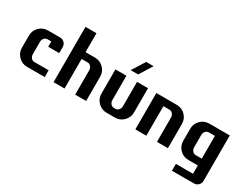

<svg xmlns="http://www.w3.org/2000/svg" viewBox="-81 -1362 2831 2195"><g transform="rotate(30 1334.5 -265.0)"><path d="M450.2 -319.8H305.2V-390.1H254.9Q230 -390.1 212.4 -369.9Q194.8 -349.6 194.8 -319.8V-160.2Q194.8 -129.9 212.2 -109.9Q229.5 -89.8 254.9 -89.8H443.8V0H210Q143.6 0 96.7 -46.9Q49.8 -93.8 49.8 -160.2V-319.8Q49.8 -386.7 96.7 -433.3Q143.6 -480 210 -480H370.1Q403.3 -480 426.8 -456.3Q450.2 -432.6 450.2 -399.9Z M990.2 0H845.2V-319.8Q845.2 -349.6 827.6 -369.9Q810.1 -390.1 785.2 -390.1H705.1V0H560.1V-730H705.1V-480H830.1Q896.5 -480 943.4 -433.3Q990.2 -386.7 990.2 -319.8Z M1529.8 -160.2Q1529.8 -93.8 1483.2 -46.9Q1436.5 0 1369.6 0H1259.8Q1193.4 0 1146.5 -46.9Q1099.6 -93.8 1099.6 -160.2V-480H1244.6V-160.2Q1244.6 -130.4 1262.2 -110.1Q1279.8 -89.8 1304.7 -89.8H1324.7Q1349.6 -89.8 1367.2 -110.1Q1384.8 -130.4 1384.8 -160.2V-480H1529.8ZM1460 -730 1353 -560.1H1254.9L1361.8 -730Z M2069.8 0H1924.8V-319.8Q1924.8 -349.6 1907.2 -369.9Q1889.6 -390.1 1864.7 -390.1H1784.7V0H1639.6V-480H1909.7Q1976.1 -480 2022.9 -433.3Q2069.8 -386.7 2069.8 -319.8Z M2609.4 120.1Q2609.4 153.3 2585.7 176.8Q2562 200.2 2529.3 200.2H2238.3V109.9H2464.4V0H2339.4Q2272.9 0 2226.1 -46.9Q2179.2 -93.8 2179.2 -160.2V-319.8Q2179.2 -386.7 2226.1 -433.3Q2272.9 -480 2339.4 -480H2609.4ZM2464.4 -89.8V-390.1H2384.3Q2358.9 -390.1 2341.6 -370.1Q2324.2 -350.1 2324.2 -319.8V-160.2Q2324.2 -130.4 2341.8 -110.1Q2359.4 -89.8 2384.3 -89.8Z"/></g></svg>

Font: Laconic
Style: Bold
Weight: 700
Designer: Robby Woodard
Version: Version 1.000